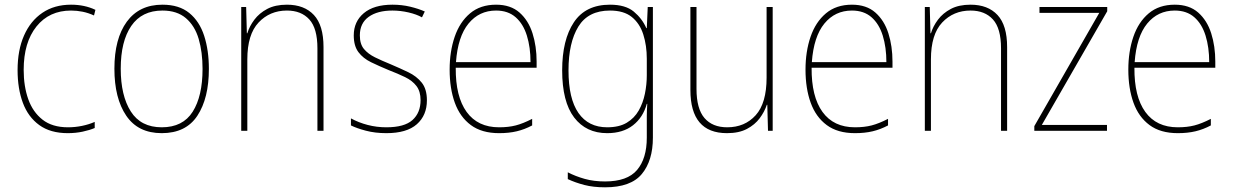

<svg xmlns="http://www.w3.org/2000/svg" viewBox="-20 -558 5259 819"><path d="M269 10Q195 10 147.5 -24.5Q100 -59 77.5 -119.5Q55 -180 55 -259Q55 -344 82.5 -406.5Q110 -469 161 -503.5Q212 -538 283 -538Q341 -538 387 -516L381 -492Q357 -503 332.5 -508Q308 -513 283 -513Q190 -513 135.5 -445Q81 -377 81 -260Q81 -190 100.5 -135Q120 -80 161.5 -47.5Q203 -15 270 -15Q300 -15 329.5 -21Q359 -27 384 -38V-12Q363 -3 333 3.5Q303 10 269 10Z M871 -264Q871 -139 822 -64.5Q773 10 670 10Q569 10 518.5 -64.5Q468 -139 468 -265Q468 -393 521 -465.5Q574 -538 673 -538Q744 -538 787.5 -502.5Q831 -467 851 -405Q871 -343 871 -264ZM495 -265Q495 -150 538 -82.5Q581 -15 670 -15Q760 -15 802 -81.5Q844 -148 844 -264Q844 -336 827.5 -392Q811 -448 773 -480.5Q735 -513 673 -513Q585 -513 540 -447.5Q495 -382 495 -265Z M1204 -538Q1278 -538 1319 -494Q1360 -450 1360 -357V0H1334V-352Q1334 -437 1299.5 -475Q1265 -513 1204 -513Q1131 -513 1083 -462Q1035 -411 1035 -305V0H1009V-528H1030L1033 -416H1035Q1044 -446 1065 -474Q1086 -502 1120 -520Q1154 -538 1204 -538Z M1801 -130Q1801 -66 1758 -28Q1715 10 1628 10Q1580 10 1540.5 -0.5Q1501 -11 1477 -23V-53Q1510 -35 1548.5 -25Q1587 -15 1628 -15Q1705 -15 1739.5 -46Q1774 -77 1774 -131Q1774 -168 1756.5 -191Q1739 -214 1708 -229Q1677 -244 1638 -259Q1597 -276 1563 -292.5Q1529 -309 1509 -335.5Q1489 -362 1489 -407Q1489 -466 1532 -502Q1575 -538 1654 -538Q1694 -538 1729.5 -529.5Q1765 -521 1792 -509L1780 -484Q1757 -497 1722.5 -505Q1688 -513 1654 -513Q1590 -513 1552.5 -486Q1515 -459 1515 -407Q1515 -370 1532.5 -349Q1550 -328 1579.5 -313.5Q1609 -299 1646 -284Q1686 -267 1721.5 -250Q1757 -233 1779 -205.5Q1801 -178 1801 -130Z M2096 -538Q2158 -538 2196 -504.5Q2234 -471 2251.5 -416Q2269 -361 2269 -295V-269H1924Q1923 -146 1970.5 -80.5Q2018 -15 2109 -15Q2149 -15 2180 -23Q2211 -31 2250 -51V-23Q2218 -6 2184.5 2Q2151 10 2109 10Q2035 10 1988.5 -24.5Q1942 -59 1920 -120Q1898 -181 1898 -261Q1898 -338 1919.5 -401Q1941 -464 1985 -501Q2029 -538 2096 -538ZM2096 -513Q2024 -513 1978.5 -457.5Q1933 -402 1925 -293H2243Q2243 -356 2227.5 -406Q2212 -456 2179.5 -484.5Q2147 -513 2096 -513Z M2582 -538Q2648 -538 2683.5 -508.5Q2719 -479 2737 -438H2739L2743 -528H2765V29Q2765 127 2718 184Q2671 241 2561 241Q2511 241 2472.5 231Q2434 221 2402 206V177Q2435 194 2474 205Q2513 216 2561 216Q2656 216 2697.5 167Q2739 118 2739 29V-15Q2739 -42 2739 -63.5Q2739 -85 2741 -115H2739Q2723 -57 2680 -23.5Q2637 10 2570 10Q2480 10 2429 -57Q2378 -124 2378 -258Q2378 -388 2428 -463Q2478 -538 2582 -538ZM2582 -513Q2489 -513 2447 -444.5Q2405 -376 2405 -258Q2405 -137 2447.5 -76Q2490 -15 2570 -15Q2621 -15 2653.5 -34.5Q2686 -54 2704.5 -86.5Q2723 -119 2731 -158.5Q2739 -198 2739 -237V-307Q2739 -364 2724 -411Q2709 -458 2675 -485.5Q2641 -513 2582 -513Z M3276 -528V0H3256L3253 -111H3251Q3241 -81 3220.5 -53.5Q3200 -26 3166 -8Q3132 10 3081 10Q2925 10 2925 -174V-528H2951V-179Q2951 -94 2985 -54.5Q3019 -15 3082 -15Q3157 -15 3203.5 -66.5Q3250 -118 3250 -227V-528Z M3614 -538Q3676 -538 3714 -504.5Q3752 -471 3769.5 -416Q3787 -361 3787 -295V-269H3442Q3441 -146 3488.5 -80.5Q3536 -15 3627 -15Q3667 -15 3698 -23Q3729 -31 3768 -51V-23Q3736 -6 3702.5 2Q3669 10 3627 10Q3553 10 3506.5 -24.5Q3460 -59 3438 -120Q3416 -181 3416 -261Q3416 -338 3437.5 -401Q3459 -464 3503 -501Q3547 -538 3614 -538ZM3614 -513Q3542 -513 3496.5 -457.5Q3451 -402 3443 -293H3761Q3761 -356 3745.5 -406Q3730 -456 3697.5 -484.5Q3665 -513 3614 -513Z M4120 -538Q4194 -538 4235 -494Q4276 -450 4276 -357V0H4250V-352Q4250 -437 4215.5 -475Q4181 -513 4120 -513Q4047 -513 3999 -462Q3951 -411 3951 -305V0H3925V-528H3946L3949 -416H3951Q3960 -446 3981 -474Q4002 -502 4036 -520Q4070 -538 4120 -538Z M4702 0H4392V-20L4669 -503H4414V-528H4703V-510L4424 -25H4702Z M4991 -538Q5053 -538 5091 -504.5Q5129 -471 5146.5 -416Q5164 -361 5164 -295V-269H4819Q4818 -146 4865.5 -80.5Q4913 -15 5004 -15Q5044 -15 5075 -23Q5106 -31 5145 -51V-23Q5113 -6 5079.5 2Q5046 10 5004 10Q4930 10 4883.5 -24.5Q4837 -59 4815 -120Q4793 -181 4793 -261Q4793 -338 4814.5 -401Q4836 -464 4880 -501Q4924 -538 4991 -538ZM4991 -513Q4919 -513 4873.5 -457.5Q4828 -402 4820 -293H5138Q5138 -356 5122.5 -406Q5107 -456 5074.5 -484.5Q5042 -513 4991 -513Z"/></svg>

Font: Noto Sans Myanmar SemiCondensed Thin
Style: Regular
Weight: 100
Width: 4
Designer: Monotype Design Team
Foundry: Monotype Imaging Inc.
Version: Version 2.107; ttfautohint (v1.8.4.7-5d5b)